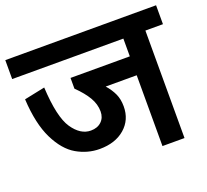

<svg xmlns="http://www.w3.org/2000/svg" viewBox="-123 -786 999 925"><g transform="rotate(-20 376.5 -324.0)"><path d="M15 -438 121 -460Q129 -306 169 -247Q209 -188 262 -188Q296 -188 316.5 -207.5Q337 -227 337 -259Q337 -296 316.5 -331Q296 -366 256 -405V-460H560V-551H-10V-648H763V-551H673V0H560V-363H401Q424 -337 437 -309Q450 -281 450 -244Q450 -175 401 -132.5Q352 -90 272 -90Q210 -90 154.5 -122Q99 -154 60.5 -232Q22 -310 15 -438Z"/></g></svg>

Font: Madhuban Medium
Style: Regular
Weight: 500
Designer: jaikishan Patel
Foundry: MagicType
Version: Version 1.000